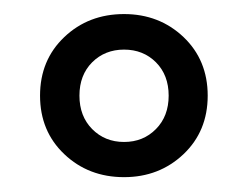

<svg xmlns="http://www.w3.org/2000/svg" viewBox="-20 -487 348 269"><path d="M153.8 -238.8Q104 -238.8 70.1 -271Q36.1 -303.2 36.1 -353Q36.1 -402.8 70.1 -435.1Q104 -467.3 153.8 -467.3Q203.1 -467.3 237.1 -435.1Q271 -402.8 271 -353Q271 -303.2 237.1 -271Q203.1 -238.8 153.8 -238.8ZM153.8 -288.1Q180.7 -288.1 198.5 -306.2Q216.3 -324.2 216.3 -353Q216.3 -381.8 198.5 -399.7Q180.7 -417.5 153.8 -417.5Q127 -417.5 109.1 -399.7Q91.3 -381.8 91.3 -353Q91.3 -324.2 109.1 -306.2Q127 -288.1 153.8 -288.1Z"/></svg>

Font: Lateef SemiBold
Style: Regular
Weight: 600
Designer: SIL International
Foundry: SIL International
Version: Version 4.200